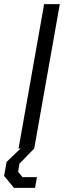

<svg xmlns="http://www.w3.org/2000/svg" viewBox="-49 -720 315 931"><path d="M165 -700H241L117 0H41ZM-29 133 -17 65 51 0H117L45 74L39 113L60 139H130L121 191H19Z"/></svg>

Font: Chakra Petch
Style: Italic
Weight: 400
Italic angle: -10°
Designer: Katatrad Aksorn Co.,Ltd.
Foundry: Cadson Demak Co.,Ltd.
Version: Version 1.000; ttfautohint (v1.6)